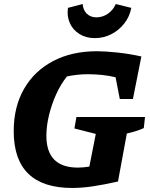

<svg xmlns="http://www.w3.org/2000/svg" viewBox="-20 -921 743 952"><path d="M338 11Q48 11 48 -271Q48 -391 99 -480Q150 -569 243 -618Q336 -667 461 -667Q502 -667 562.5 -660.5Q623 -654 681 -641L639 -430H574L553 -538Q519 -546 485 -549.5Q451 -553 416 -553Q364 -553 312 -542Q282 -505 259 -454.5Q236 -404 223 -350Q210 -296 210 -248Q210 -90 366 -90Q392 -90 423 -95L455 -257L349 -284L359 -341H699L693 -286Q662 -271 609 -259L565 -21Q494 -5 439.5 3Q385 11 338 11ZM450 -732Q407 -732 374.5 -752Q342 -772 326.5 -806Q311 -840 317 -882L390 -901Q392 -871 410.5 -853Q429 -835 458 -835Q489 -835 515 -853Q541 -871 554 -901L631 -882Q623 -839 596.5 -805Q570 -771 532 -751.5Q494 -732 450 -732Z"/></svg>

Font: Piazzolla
Style: Bold Italic
Weight: 700
Italic angle: -11.3°
Designer: Juan Pablo del Peral
Foundry: Huerta Tipografica
Version: Version 1.330